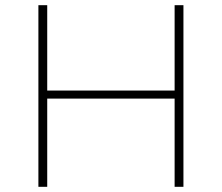

<svg xmlns="http://www.w3.org/2000/svg" viewBox="-20 -720 855 740"><path d="M653 0V-340H162V0H128V-700H162V-371H653V-700H687V0Z"/></svg>

Font: Montserrat Thin ExtraLight
Style: Regular
Weight: 250
Version: Version 9.000